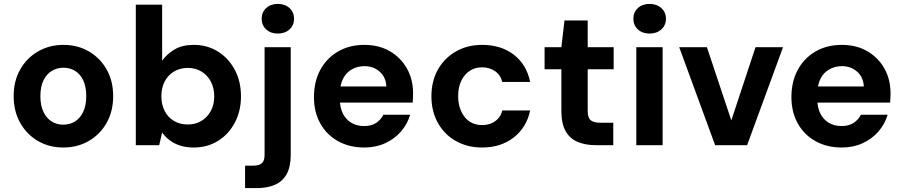

<svg xmlns="http://www.w3.org/2000/svg" viewBox="-20 -744 4628 984"><path d="M304 12Q232 12 174.5 -21.5Q117 -55 83.5 -114.5Q50 -174 50 -251Q50 -329 83.5 -388Q117 -447 175 -480.5Q233 -514 305 -514Q378 -514 435.5 -480.5Q493 -447 526.5 -388Q560 -329 560 -251Q560 -174 526.5 -114.5Q493 -55 435 -21.5Q377 12 304 12ZM304 -105Q337 -105 363.5 -121Q390 -137 406 -170Q422 -203 422 -251Q422 -300 406.5 -332.5Q391 -365 364.5 -381Q338 -397 305 -397Q273 -397 246 -381Q219 -365 203 -332.5Q187 -300 187 -251Q187 -203 203 -170Q219 -137 245.5 -121Q272 -105 304 -105Z M973 12Q935 12 904.5 2.5Q874 -7 850.5 -24.5Q827 -42 811 -65L796 0H676V-720H811V-433Q835 -467 874.5 -490.5Q914 -514 973 -514Q1043 -514 1097.5 -479.5Q1152 -445 1183.5 -386Q1215 -327 1215 -250Q1215 -175 1183.5 -115.5Q1152 -56 1097.5 -22Q1043 12 973 12ZM942 -106Q982 -106 1012.5 -124.5Q1043 -143 1060.5 -175.5Q1078 -208 1078 -251Q1078 -293 1060.5 -326Q1043 -359 1012.5 -377.5Q982 -396 942 -396Q903 -396 872 -377.5Q841 -359 824 -326.5Q807 -294 807 -251Q807 -208 824 -175Q841 -142 872 -124Q903 -106 942 -106Z M1236 220V105H1276Q1309 105 1322.5 92Q1336 79 1336 50V-502H1470V49Q1470 111 1449 148.5Q1428 186 1389 203Q1350 220 1297 220ZM1404 -572Q1367 -572 1344 -593.5Q1321 -615 1321 -648Q1321 -681 1344 -702.5Q1367 -724 1404 -724Q1441 -724 1464 -702.5Q1487 -681 1487 -648Q1487 -615 1464 -593.5Q1441 -572 1404 -572Z M1847 12Q1771 12 1712.5 -20.5Q1654 -53 1621.5 -111.5Q1589 -170 1589 -246Q1589 -325 1621 -385Q1653 -445 1711.5 -479.5Q1770 -514 1847 -514Q1922 -514 1978 -481.5Q2034 -449 2065.5 -393Q2097 -337 2097 -266Q2097 -256 2096.5 -243.5Q2096 -231 2095 -218H1685V-301H1960Q1958 -348 1926 -376.5Q1894 -405 1848 -405Q1813 -405 1784 -389Q1755 -373 1738.5 -341.5Q1722 -310 1722 -262V-233Q1722 -192 1737.5 -161.5Q1753 -131 1781 -114.5Q1809 -98 1846 -98Q1883 -98 1907.5 -114Q1932 -130 1945 -156H2082Q2068 -108 2035 -70Q2002 -32 1954 -10Q1906 12 1847 12Z M2451 12Q2375 12 2316 -21.5Q2257 -55 2224 -114.5Q2191 -174 2191 -250Q2191 -328 2224 -387Q2257 -446 2316 -480Q2375 -514 2451 -514Q2548 -514 2613.5 -463.5Q2679 -413 2697 -324H2554Q2546 -359 2517.5 -379Q2489 -399 2450 -399Q2415 -399 2387.5 -381Q2360 -363 2344 -330Q2328 -297 2328 -251Q2328 -217 2337.5 -189.5Q2347 -162 2363 -142.5Q2379 -123 2401.5 -113Q2424 -103 2450 -103Q2476 -103 2497 -111.5Q2518 -120 2533.5 -137Q2549 -154 2554 -178H2697Q2679 -91 2613 -39.5Q2547 12 2451 12Z M3033 0Q2981 0 2941 -16.5Q2901 -33 2879 -71.5Q2857 -110 2857 -177V-389H2771V-502H2857L2873 -639H2992V-502H3125V-389H2992V-175Q2992 -141 3007 -128Q3022 -115 3058 -115H3123V0Z M3241 0V-502H3376V0ZM3309 -572Q3272 -572 3249 -593.5Q3226 -615 3226 -648Q3226 -681 3249 -702.5Q3272 -724 3309 -724Q3346 -724 3369.5 -702.5Q3393 -681 3393 -648Q3393 -615 3369.5 -593.5Q3346 -572 3309 -572Z M3645 0 3461 -502H3603L3728 -127L3852 -502H3993L3809 0Z M4294 12Q4218 12 4159.5 -20.5Q4101 -53 4068.5 -111.5Q4036 -170 4036 -246Q4036 -325 4068 -385Q4100 -445 4158.5 -479.5Q4217 -514 4294 -514Q4369 -514 4425 -481.5Q4481 -449 4512.5 -393Q4544 -337 4544 -266Q4544 -256 4543.5 -243.5Q4543 -231 4542 -218H4132V-301H4407Q4405 -348 4373 -376.5Q4341 -405 4295 -405Q4260 -405 4231 -389Q4202 -373 4185.5 -341.5Q4169 -310 4169 -262V-233Q4169 -192 4184.5 -161.5Q4200 -131 4228 -114.5Q4256 -98 4293 -98Q4330 -98 4354.5 -114Q4379 -130 4392 -156H4529Q4515 -108 4482 -70Q4449 -32 4401 -10Q4353 12 4294 12Z"/></svg>

Font: DM Sans 16pt
Style: Bold
Weight: 700
Version: Version 4.004;gftools[0.9.30]